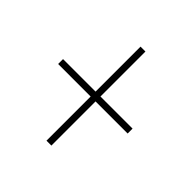

<svg xmlns="http://www.w3.org/2000/svg" viewBox="-132 -685 664 664"><g transform="rotate(45 199.5 -353.0)"><path d="M212 -363V-583H188V-363H29V-339H188V-123H212V-339H369V-363Z"/></g></svg>

Font: Noto Sans Ethiopic ExtraCondensed Thin
Style: Regular
Weight: 100
Width: 2
Designer: Monotype Design Team
Foundry: Monotype Imaging Inc.
Version: Version 2.102